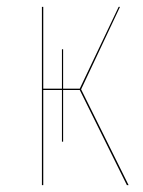

<svg xmlns="http://www.w3.org/2000/svg" viewBox="-20 -537 415 557"><path d="M215.3 -277.8 353 0H348.1L211.4 -275.9H163.1V-126H159.7V-275.9H105.5V0H101.6V-517.1H105.5V-279.8H159.7V-394H163.1V-279.8H211.4L324.2 -517.1H328.1Z"/></svg>

Font: Fira Sans Compressed Four
Style: Regular
Weight: 100
Width: 1
Designer: Carrois Corporate & Edenspiekermann AG
Foundry: Carrois Corporate GbR & Edenspiekermann AG
Version: Version 4.203;PS 004.203;hotconv 1.0.88;makeotf.lib2.5.64775